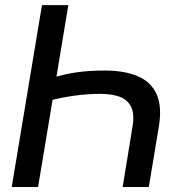

<svg xmlns="http://www.w3.org/2000/svg" viewBox="-20 -748 735 768"><path d="M575.2 0H470.7L509.8 -240.2Q518.6 -290.5 505.1 -319.3Q491.7 -348.1 460 -360.4Q428.2 -372.6 380.9 -372.6Q355.5 -372.6 328.9 -370.6Q302.2 -368.7 275.6 -365Q249 -361.3 223.9 -356.2Q198.7 -351.1 176.8 -344.7L191.9 -437.5Q214.4 -444.3 238 -449.7Q261.7 -455.1 287.1 -458.7Q312.5 -462.4 339.8 -464.1Q367.2 -465.8 396 -465.8Q475.6 -466.3 529.5 -443.8Q583.5 -421.4 606.2 -371.6Q628.9 -321.8 615.2 -240.2ZM132.3 0H26.9L147.9 -727.5H253.4Z"/></svg>

Font: Inter Tight Medium
Style: Italic
Weight: 500
Italic angle: -9.39999°
Designer: Rasmus Andersson
Foundry: rsms
Version: Version 3.004